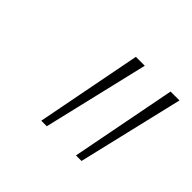

<svg xmlns="http://www.w3.org/2000/svg" viewBox="-77 -806 442 442"><g transform="rotate(45 143.5 -585.0)"><path d="M95 -456 145 -714H174L113 -456ZM208 -456 258 -714H287L226 -456Z"/></g></svg>

Font: Noto Sans Display Condensed Thin
Style: Italic
Weight: 250
Width: 3
Italic angle: -12°
Designer: Monotype Design Team
Foundry: Monotype Imaging Inc.
Version: Version 1.900